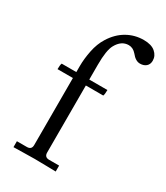

<svg xmlns="http://www.w3.org/2000/svg" viewBox="-181 -798 757 877"><g transform="rotate(30 197.0 -360.0)"><path d="M36.1 -408.2Q36.1 -431.2 40 -439.5H117.2V-471.7Q117.2 -509.3 126 -553.2Q134.8 -597.2 155.8 -630.4Q183.6 -674.8 223.9 -697.8Q264.2 -720.7 311.5 -720.7Q352.1 -720.7 372.8 -702.6Q393.6 -684.6 393.6 -658.7Q393.6 -639.6 381.3 -628.9Q369.1 -618.2 349.1 -618.2Q325.7 -618.2 304.2 -645.5Q286.6 -666 263.7 -666Q225.1 -666 202.1 -624Q185.5 -594.2 185.5 -517.6V-439.5H281.2Q281.2 -416.5 277.3 -408.2H185.5V-54.7Q185.5 -30.3 210 -30.3H262.7V1Q261.2 1 214.6 0Q168 -1 151.4 -1Q134.8 -1 88.1 0Q41.5 1 40 1V-30.3H92.8Q117.2 -30.3 117.2 -54.7V-408.2Z"/></g></svg>

Font: Theano Old Style
Style: Regular
Weight: 400
Designer: Alexey Kryukov
Version: Version 2.00